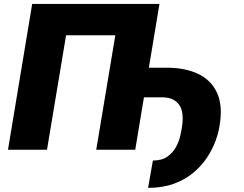

<svg xmlns="http://www.w3.org/2000/svg" viewBox="-20 -747 1216 958"><path d="M775.6 -727.3 654.8 0H460.2L555.4 -571H309.7L214.5 0H19.9L140.6 -727.3ZM615.1 -261.4 639.2 -409.1H813.9Q903.1 -409.1 968.2 -378.6Q1033.4 -348 1063 -283.7Q1092.7 -219.5 1075.3 -117.9Q1070 -83.5 1054.7 -42.1Q1039.4 -0.7 1012.3 40.1Q985.1 81 944.4 115.1Q903.8 149.1 847.8 169.7Q791.9 190.3 718.8 190.3L742.9 54Q788.4 54 816.2 33.7Q844.1 13.5 858.8 -14.7Q873.6 -43 879.3 -68.4Q884.9 -93.8 886.4 -103.7Q900.9 -184.7 874.5 -223Q848 -261.4 789.8 -261.4Z"/></svg>

Font: Inter UI Black
Style: Italic
Weight: 900
Italic angle: -9.39999°
Designer: Rasmus Andersson
Foundry: rsms
Version: 3.2;8d6f07862